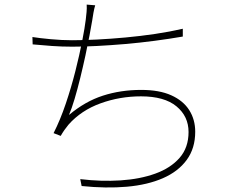

<svg xmlns="http://www.w3.org/2000/svg" viewBox="-20 -792 1040 835"><path d="M394 -769Q390 -756 386.5 -737Q383 -718 381 -703Q377 -679 369.5 -639Q362 -599 351.5 -550.5Q341 -502 329 -453Q317 -404 304.5 -362Q292 -320 280 -292Q350 -351 427.5 -376Q505 -401 594 -401Q673 -401 725 -377.5Q777 -354 803 -313Q829 -272 829 -219Q829 -147 792 -96.5Q755 -46 688.5 -17Q622 12 532 20Q442 28 335 17L329 -13Q420 -2 504.5 -7.5Q589 -13 655.5 -37Q722 -61 761 -105.5Q800 -150 800 -218Q800 -286 747.5 -329.5Q695 -373 593 -373Q501 -373 417 -342.5Q333 -312 278 -250Q268 -238 260 -226.5Q252 -215 244 -201L213 -213Q242 -270 266 -341Q290 -412 308 -483.5Q326 -555 337.5 -614Q349 -673 353 -707Q355 -724 356.5 -740Q358 -756 357 -772ZM121 -631Q152 -626 201 -621.5Q250 -617 293 -617Q341 -617 401 -620Q461 -623 526 -629Q591 -635 655 -644.5Q719 -654 775 -667V-633Q717 -623 652.5 -614.5Q588 -606 524 -600.5Q460 -595 401 -592Q342 -589 294 -589Q249 -589 206.5 -592Q164 -595 122 -599Z"/></svg>

Font: Noto Sans KR Thin
Style: Regular
Weight: 100
Designer: Ryoko NISHIZUKA 西塚涼子 (kana, bopomofo & ideographs); Paul D. Hunt (Latin, Greek & Cyrillic); Sandoll Communications 산돌커뮤니
Foundry: Adobe
Version: Version 2.004-H2;hotconv 1.0.118;makeotfexe 2.5.65603